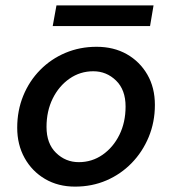

<svg xmlns="http://www.w3.org/2000/svg" viewBox="-20 -682 640 714"><path d="M259 12Q196 12 147.5 -16.5Q99 -45 71.5 -94.5Q44 -144 44 -207Q44 -271 66.5 -326Q89 -381 129.5 -422Q170 -463 223.5 -485.5Q277 -508 339 -508Q403 -508 451.5 -480.5Q500 -453 528 -404.5Q556 -356 556 -292Q556 -228 533 -172.5Q510 -117 469.5 -75.5Q429 -34 375.5 -11Q322 12 259 12ZM273 -79Q322 -79 361.5 -106.5Q401 -134 424 -180.5Q447 -227 447 -286Q447 -348 411.5 -382.5Q376 -417 327 -417Q278 -417 238.5 -389.5Q199 -362 176 -315.5Q153 -269 153 -210Q153 -148 188.5 -113.5Q224 -79 273 -79ZM176 -585 190 -662H551L538 -585Z"/></svg>

Font: DeepMind Sans Medium
Style: Italic
Weight: 500
Italic angle: -10°
Designer: Jonny Pinhorn / Modifications: Colophon Foundry
Foundry: Colophon Foundry
Version: Version 1.002; ttfautohint (v1.8.2)